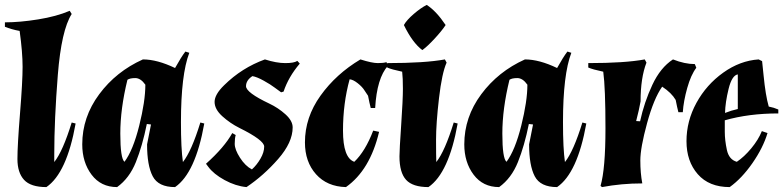

<svg xmlns="http://www.w3.org/2000/svg" viewBox="-21 -747 3190 782"><path d="M200 -118Q200 -102 200 -87Q235 -131 271 -248L287 -244Q251 -42 168 15Q104 15 77 -14.5Q50 -44 50 -99.5Q50 -155 60.5 -285Q71 -415 71 -474.5Q71 -534 59 -621Q26 -627 -1 -638V-656Q60 -656 134.5 -668Q209 -680 263 -703L271 -690Q229 -624 214.5 -442Q200 -260 200 -118Z M314 -159Q314 -270 383 -363Q452 -456 561 -505Q619 -505 692 -470Q717 -515 734 -537L750 -532Q716 -443 716 -250Q716 -141 724 -87Q759 -131 795 -248L811 -244Q775 -42 692 15Q624 15 601 -29Q578 -73 578 -159L594 -240L577 -242Q559 -153 532.5 -87Q506 -21 456 15Q390 15 352 -35.5Q314 -86 314 -159ZM498 -422Q469 -304 469 -203Q469 -102 486 -88Q521 -135 546 -235Q571 -335 571 -402Q552 -429 530 -429Q508 -429 498 -422Z M939 -197Q935 -184 935 -161Q935 -138 956.5 -104.5Q978 -71 1005 -57Q1025 -75 1040 -101Q1055 -127 1055 -150Q1055 -176 954 -226Q916 -245 884.5 -273.5Q853 -302 853 -332Q853 -362 892 -400Q964 -471 1058 -505Q1105 -490 1141 -490Q1177 -490 1190 -499L1200 -488Q1154 -434 1134 -374L1124 -371L1098 -390Q1081 -403 1053 -418.5Q1025 -434 1007 -437Q981 -420 981 -396Q981 -370 1076 -325Q1112 -308 1141.5 -281.5Q1171 -255 1171 -228Q1171 -167 1112 -99.5Q1053 -32 983 15Q939 11 894 -13.5Q849 -38 827 -68L818 -80Q893 -147 925 -205Z M1221 -167Q1221 -269 1284.5 -357.5Q1348 -446 1447 -505Q1494 -490 1518 -490Q1542 -490 1553 -494L1559 -479Q1514 -429 1507 -307H1489Q1484 -326 1478 -357L1464 -378Q1455 -393 1436 -408Q1417 -423 1403 -424Q1376 -326 1376 -215Q1376 -104 1422 -88Q1467 -131 1499 -215L1523 -210Q1486 -54 1388 15Q1311 13 1266 -37.5Q1221 -88 1221 -167Z M1556 -490Q1710 -490 1791 -505L1798 -492Q1779 -450 1767 -347Q1755 -244 1755 -178Q1755 -112 1756 -87Q1791 -131 1827 -248L1843 -244Q1807 -42 1724 15Q1660 15 1633 -14.5Q1606 -44 1606 -110Q1606 -136 1613 -238.5Q1620 -341 1620 -385.5Q1620 -430 1617 -455Q1574 -464 1556 -472ZM1794 -645Q1779 -622 1749.5 -590Q1720 -558 1699 -543Q1659 -573 1624 -645Q1635 -665 1664 -690Q1693 -715 1717 -727Q1756 -702 1794 -645Z M1870 -159Q1870 -270 1939 -363Q2008 -456 2117 -505Q2175 -505 2248 -470Q2273 -515 2290 -537L2306 -532Q2272 -443 2272 -250Q2272 -141 2280 -87Q2315 -131 2351 -248L2367 -244Q2331 -42 2248 15Q2180 15 2157 -29Q2134 -73 2134 -159L2150 -240L2133 -242Q2115 -153 2088.5 -87Q2062 -21 2012 15Q1946 15 1908 -35.5Q1870 -86 1870 -159ZM2054 -422Q2025 -304 2025 -203Q2025 -102 2042 -88Q2077 -135 2102 -235Q2127 -335 2127 -402Q2108 -429 2086 -429Q2064 -429 2054 -422Z M2595 0Q2510 0 2431 15L2425 10Q2445 -59 2445 -224Q2445 -389 2436 -455Q2393 -464 2375 -472V-490Q2524 -490 2605 -505L2612 -492Q2588 -430 2588 -334Q2582 -300 2570 -254L2586 -253Q2603 -331 2636 -401.5Q2669 -472 2720 -505Q2768 -486 2809 -486L2815 -471Q2793 -442 2778 -388.5Q2763 -335 2760 -290H2742Q2737 -309 2731 -340Q2714 -369 2676 -394Q2642 -346 2614.5 -245.5Q2587 -145 2587 -93.5Q2587 -42 2595 0Z M2931 -257Q2931 -244 2931 -210Q2931 -176 2939.5 -136.5Q2948 -97 2980 -88Q3010 -108 3039 -143Q3068 -178 3082 -213L3105 -205Q3087 -145 3043.5 -82.5Q3000 -20 2951 15Q2867 15 2821 -37.5Q2775 -90 2775 -172Q2775 -254 2815.5 -328Q2856 -402 2924.5 -451Q2993 -500 3069 -505L3083 -498Q3085 -483 3089 -440Q3097 -358 3110 -313Q3131 -309 3149 -301V-285Q3029 -285 2931 -257ZM2984 -303V-444Q2960 -440 2946.5 -385Q2933 -330 2932 -287Q2957 -297 2984 -303Z"/></svg>

Font: Almendra
Style: Bold Italic
Weight: 700
Italic angle: -12°
Designer: Ana Sanfelippo
Foundry: Ana Sanfelippo
Version: Version 1.004